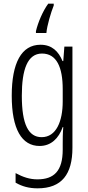

<svg xmlns="http://www.w3.org/2000/svg" viewBox="-20 -786 482 1047"><path d="M273 -756V-766H243C213 -725 187 -663 176 -616V-606H233C236 -645 258 -719 273 -756ZM201 -542C97 -542 44 -443 44 -264C44 -81 99 10 196 10C258 10 300 -31 322 -93H325C322 -57 322 -28 322 -2V30C322 146 275 192 184 192C142 192 106 180 65 158V210C101 231 139 241 185 241C317 241 375 164 375 20V-532H331L325 -453H321C299 -506 263 -542 201 -542ZM209 -494C289 -494 322 -419 322 -300V-233C322 -125 287 -38 207 -38C135 -38 99 -108 99 -264C99 -407 130 -494 209 -494Z"/></svg>

Font: Noto Sans Myanmar UI ExtraCondensed Light
Style: Regular
Weight: 300
Width: 2
Designer: Monotype Design Team
Foundry: Monotype Imaging Inc.
Version: Version 2.103